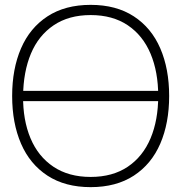

<svg xmlns="http://www.w3.org/2000/svg" viewBox="-20 -755 766 790"><path d="M65 -339V-381H655V-339ZM353 15Q248 15 175.5 -32.2Q103 -79.5 66.5 -164Q30 -248.5 30 -360Q30 -471.5 66.5 -556Q103 -640.5 175.5 -687.8Q248 -735 353 -735Q458 -735 530.5 -687.8Q603 -640.5 639.5 -556Q676 -471.5 676 -360Q676 -248.5 639.5 -164Q603 -79.5 530.5 -32.2Q458 15 353 15ZM353 -27Q443.5 -27 505.8 -69Q568 -111 599.5 -186Q631 -261 631 -360Q631 -459 599.5 -534Q568 -609 505.8 -651Q443.5 -693 353 -693Q263 -693 200.8 -651Q138.5 -609 107.2 -534.2Q76 -459.5 75 -360Q74 -261.5 105.5 -186.2Q137 -111 199.8 -69Q262.5 -27 353 -27Z"/></svg>

Font: Vela Sans GX ExtLt
Style: Regular
Weight: 200
Designer: Principal design: Mikhail Sharanda - project Manrope.
Design modification: Ravid Balaliev
Foundry: Mikhail Sharanda
Version: Version 1.001